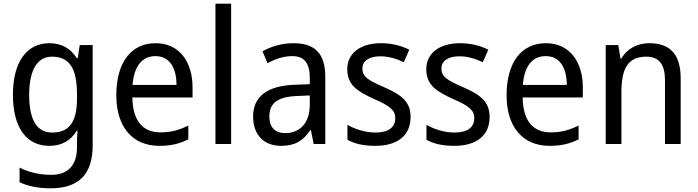

<svg xmlns="http://www.w3.org/2000/svg" viewBox="-20 -780 3782 1040"><path d="M247 -546C124 -546 50 -443 50 -267C50 -89 123 10 247 10C313 10 362 -17 396 -72H400C398 -53 397 -18 397 0V19C397 117 346 167 258 167C194 167 135 153 86 128V207C133 229 188 240 255 240C411 240 482 159 482 8V-536H412L401 -465H396C360 -521 310 -546 247 -546ZM261 -473C355 -473 397 -413 397 -268V-246C397 -119 355 -62 263 -62C180 -62 138 -130 138 -266C138 -399 181 -473 261 -473Z M823 -546C691 -546 610 -443 610 -264C610 -94 696 10 843 10C906 10 951 -1 1000 -25V-100C950 -75 906 -63 849 -63C752 -63 699 -127 697 -252H1023V-306C1023 -447 950 -546 823 -546ZM822 -476C901 -476 936 -409 936 -320H698C706 -421 749 -476 822 -476Z M1232 0V-760H1147V0Z M1570 -546C1506 -546 1447 -528 1402 -502L1429 -438C1471 -460 1515 -476 1562 -476C1625 -476 1658 -443 1658 -357V-324L1578 -321C1426 -316 1351 -256 1351 -149C1351 -49 1410 10 1502 10C1579 10 1621 -17 1661 -75H1664L1679 0H1742V-364C1742 -486 1689 -546 1570 -546ZM1590 -260 1658 -263V-213C1658 -111 1602 -59 1525 -59C1473 -59 1439 -87 1439 -149C1439 -218 1479 -256 1590 -260Z M2204 -147C2204 -231 2151 -268 2062 -307C1973 -346 1943 -364 1943 -409C1943 -449 1978 -475 2040 -475C2085 -475 2128 -462 2167 -443L2197 -511C2152 -533 2102 -546 2044 -546C1935 -546 1861 -494 1861 -405C1861 -319 1917 -284 2008 -243C2096 -205 2121 -181 2121 -140C2121 -92 2087 -62 2013 -62C1957 -62 1899 -82 1862 -104V-23C1899 -2 1947 10 2013 10C2131 10 2204 -44 2204 -147Z M2632 -147C2632 -231 2579 -268 2490 -307C2401 -346 2371 -364 2371 -409C2371 -449 2406 -475 2468 -475C2513 -475 2556 -462 2595 -443L2625 -511C2580 -533 2530 -546 2472 -546C2363 -546 2289 -494 2289 -405C2289 -319 2345 -284 2436 -243C2524 -205 2549 -181 2549 -140C2549 -92 2515 -62 2441 -62C2385 -62 2327 -82 2290 -104V-23C2327 -2 2375 10 2441 10C2559 10 2632 -44 2632 -147Z M2937 -546C2805 -546 2724 -443 2724 -264C2724 -94 2810 10 2957 10C3020 10 3065 -1 3114 -25V-100C3064 -75 3020 -63 2963 -63C2866 -63 2813 -127 2811 -252H3137V-306C3137 -447 3064 -546 2937 -546ZM2936 -476C3015 -476 3050 -409 3050 -320H2812C2820 -421 2863 -476 2936 -476Z M3496 -546C3435 -546 3377 -518 3346 -463H3341L3329 -536H3261V0H3346V-278C3346 -408 3380 -473 3481 -473C3551 -473 3582 -430 3582 -345V0H3667V-355C3667 -487 3609 -546 3496 -546Z"/></svg>

Font: Noto Sans Ethiopic SemiCondensed
Style: Regular
Weight: 400
Width: 4
Designer: Monotype Design Team
Foundry: Monotype Imaging Inc.
Version: Version 2.102